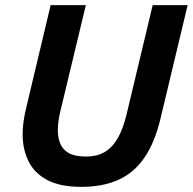

<svg xmlns="http://www.w3.org/2000/svg" viewBox="-20 -713 750 747"><path d="M296 14Q214 14 164 -12.5Q114 -39 91 -85.5Q68 -132 68 -191Q68 -216 72 -243Q76 -270 83 -298L177 -693H314L215 -281Q210 -261 207.5 -241.5Q205 -222 205 -205Q205 -176 215 -153Q225 -130 248.5 -117Q272 -104 314 -104Q359 -104 389 -122.5Q419 -141 439 -177Q459 -213 472 -266L574 -693H710L605 -254Q583 -160 542.5 -100.5Q502 -41 441 -13.5Q380 14 296 14Z"/></svg>

Font: Ubuntu Sans
Style: Bold Italic
Weight: 700
Italic angle: -13.5°
Designer: Dalton Maag Ltd
Foundry: Dalton Maag Ltd
Version: Version 1.006